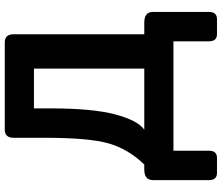

<svg xmlns="http://www.w3.org/2000/svg" viewBox="-82 -658 921 797"><g transform="rotate(-90 378.5 -259.5)"><path d="M58.6 180.7Q29.3 180.7 29.3 146.5V-84.5Q29.3 -121.1 73.2 -121.1H94.2Q158.2 -187.5 181.6 -268.6Q205.1 -349.6 205.1 -537.1V-663.6Q205.1 -700.2 239.3 -700.2H600.6Q634.8 -700.2 634.8 -663.6V-121.1H683.6Q727.5 -121.1 727.5 -84.5V146.5Q727.5 180.7 698.2 180.7H634.8Q605.5 180.7 605.5 146.5V0H151.4V146.5Q151.4 180.7 122.1 180.7ZM238.8 -121.1H492.2V-579.1H327.1V-509.8Q327.1 -335.9 302.2 -242.2Q277.3 -148.4 238.8 -121.1Z"/></g></svg>

Font: Istok
Style: Bold
Weight: 700
Designer: Andrey V. Panov
Foundry: Andrey V. Panov
Version: Version 1.0.1